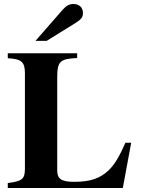

<svg xmlns="http://www.w3.org/2000/svg" viewBox="-20 -943 707 963"><path d="M158 -738H214L356 -826C388 -846 396 -856 396 -879C396 -905 377 -923 348 -923C328 -923 312 -914 295 -895ZM638 -227H609C582 -165 556 -117 522 -86C481 -49 435 -31 352 -31C287 -31 267 -46 267 -89V-553C267 -635 280 -648 367 -652V-676H19V-651C87 -647 105 -633 105 -576V-98C105 -45 92 -34 19 -25V0H596Z"/></svg>

Font: XITS
Style: Bold
Weight: 700
Designer: MicroPress Inc., with final additions and corrections provided by Coen Hoffman, Elsevier (retired)
Version: Version 1.107